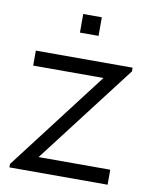

<svg xmlns="http://www.w3.org/2000/svg" viewBox="-83 -804 697 867"><g transform="rotate(10 265.0 -370.0)"><path d="M228 -654.7V-740H313.3V-654.7ZM20 0V-15.7L368.3 -471.3H46V-540H489.7V-523L141.7 -68.7H470.3V0Z"/></g></svg>

Font: Manrope ExtraLight
Style: Regular
Weight: 200
Designer: Mikhail Sharanda
Foundry: Mikhail Sharanda
Version: Version 4.505